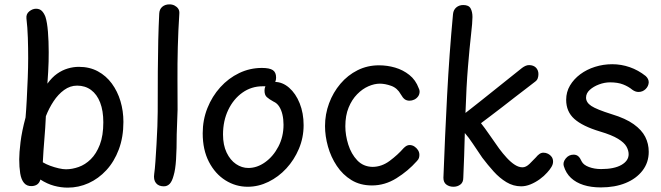

<svg xmlns="http://www.w3.org/2000/svg" viewBox="-20 -845 3027 879"><path d="M101 -761Q99 -781 114 -793Q129 -805 145 -805Q161 -805 171 -795.5Q181 -786 188 -768Q196 -743 199.5 -699.5Q203 -656 203 -606Q203 -585 202.5 -562.5Q202 -540 200.5 -515.5Q199 -491 197 -462Q218 -491 241.5 -507.5Q265 -524 290.5 -531.5Q316 -539 341 -539Q390 -539 428 -518.5Q466 -498 492 -462.5Q518 -427 531.5 -382Q545 -337 545 -287Q545 -217 524 -161Q503 -105 467 -66Q431 -27 385.5 -6.5Q340 14 290 14Q259 14 227.5 5.5Q196 -3 165 -23Q161 -9 151.5 -1.5Q142 6 126 7Q103 8 90 -7.5Q77 -23 72.5 -51.5Q68 -80 68 -116Q68 -145 74 -194.5Q80 -244 97 -307Q100 -341 102.5 -389Q105 -437 107 -487.5Q109 -538 109 -579Q109 -624 107.5 -671.5Q106 -719 101 -761ZM176 -102Q191 -93 210 -86Q229 -79 248.5 -74.5Q268 -70 282 -70Q310 -70 340 -80.5Q370 -91 395.5 -116Q421 -141 437 -182.5Q453 -224 453 -285Q453 -338 438.5 -375.5Q424 -413 397 -433Q370 -453 333 -453Q301 -453 273.5 -433Q246 -413 225 -381Q204 -349 190 -313Q189 -286 187 -259Q185 -232 183 -206Q181 -180 179 -154Q177 -128 176 -102Z M709 -783Q710 -803 723 -814Q736 -825 756 -825Q769 -825 779.5 -819.5Q790 -814 796 -805Q802 -796 801 -783Q796 -706 794 -629Q792 -552 792.5 -479.5Q793 -407 793 -343L789 -230Q789 -162 786 -115Q783 -68 775 -42Q768 -15 757 -3.5Q746 8 730 8Q706 8 694 -7Q682 -22 686 -49Q689 -69 691.5 -105Q694 -141 696.5 -184Q699 -227 700.5 -266.5Q702 -306 702 -333Q702 -438 702.5 -517Q703 -596 704.5 -660Q706 -724 709 -783Z M1114 10Q1059 10 1012 -19.5Q965 -49 936.5 -104Q908 -159 908 -235Q908 -296 929.5 -350Q951 -404 988.5 -445.5Q1026 -487 1075 -510.5Q1124 -534 1179 -534Q1214 -534 1229 -524Q1244 -514 1244 -490Q1244 -471 1233 -459.5Q1222 -448 1205 -449Q1198 -450 1193 -450Q1188 -450 1182 -450Q1131 -450 1090 -421Q1049 -392 1025 -342Q1001 -292 1001 -229Q1001 -181 1017.5 -146.5Q1034 -112 1060.5 -94Q1087 -76 1117 -76Q1157 -76 1194 -102.5Q1231 -129 1254.5 -174Q1278 -219 1278 -274Q1278 -299 1273 -320.5Q1268 -342 1258 -357.5Q1248 -373 1232 -380Q1212 -391 1201.5 -400.5Q1191 -410 1191 -430Q1191 -450 1203.5 -460Q1216 -470 1237 -470Q1273 -470 1303.5 -443.5Q1334 -417 1352 -372Q1370 -327 1370 -272Q1370 -215 1348.5 -164Q1327 -113 1291 -74Q1255 -35 1209 -12.5Q1163 10 1114 10Z M1683 4Q1629 4 1589 -20.5Q1549 -45 1522 -85.5Q1495 -126 1481.5 -174Q1468 -222 1468 -268Q1468 -322 1486.5 -372Q1505 -422 1538.5 -461.5Q1572 -501 1617 -523.5Q1662 -546 1715 -546Q1753 -546 1789 -535.5Q1825 -525 1854 -502Q1883 -479 1897 -441Q1899 -437 1900 -433.5Q1901 -430 1901 -426Q1901 -413 1894 -403.5Q1887 -394 1876.5 -389Q1866 -384 1855 -384Q1842 -384 1833 -390.5Q1824 -397 1815 -413Q1799 -442 1771 -452Q1743 -462 1719 -462Q1694 -462 1666.5 -450Q1639 -438 1615 -413.5Q1591 -389 1576 -352.5Q1561 -316 1561 -267Q1561 -226 1574.5 -183Q1588 -140 1615.5 -111Q1643 -82 1685 -81Q1727 -81 1764 -108.5Q1801 -136 1828 -167Q1835 -174 1841.5 -177.5Q1848 -181 1855 -181Q1867 -181 1877 -174.5Q1887 -168 1893.5 -158Q1900 -148 1900 -136Q1900 -129 1898 -122Q1896 -115 1888 -107Q1848 -62 1795 -29Q1742 4 1683 4Z M2054 -781Q2056 -800 2069 -811Q2082 -822 2101 -822Q2126 -822 2134.5 -806.5Q2143 -791 2143 -767Q2143 -743 2136.5 -686.5Q2130 -630 2122.5 -540.5Q2115 -451 2111 -328Q2112 -329 2131.5 -344Q2151 -359 2181 -383Q2211 -407 2245.5 -434.5Q2280 -462 2313 -488.5Q2346 -515 2370 -534Q2378 -540 2386 -543.5Q2394 -547 2402 -547Q2412 -547 2420 -544Q2428 -541 2433.5 -535.5Q2439 -530 2442 -522.5Q2445 -515 2445 -506Q2445 -496 2442 -487Q2439 -478 2431 -472Q2416 -460 2391.5 -441.5Q2367 -423 2338 -400.5Q2309 -378 2279.5 -355Q2250 -332 2224.5 -313Q2199 -294 2182 -281Q2198 -261 2220.5 -228.5Q2243 -196 2265 -165Q2282 -142 2300.5 -122Q2319 -102 2337 -90.5Q2355 -79 2372 -79Q2388 -79 2404.5 -95Q2421 -111 2433 -124Q2441 -134 2449.5 -140Q2458 -146 2468 -146Q2479 -146 2489 -141Q2499 -136 2505.5 -127Q2512 -118 2512 -105Q2512 -93 2504.5 -80.5Q2497 -68 2485 -55Q2471 -39 2451 -24.5Q2431 -10 2409 -1Q2387 8 2366 8Q2330 8 2298.5 -11Q2267 -30 2240 -60Q2213 -90 2188 -123Q2164 -158 2144.5 -187.5Q2125 -217 2108 -236Q2107 -183 2105 -132.5Q2103 -82 2101 -31Q2101 -10 2087.5 0Q2074 10 2056 10Q2037 10 2023.5 0Q2010 -10 2010 -31Q2017 -220 2027 -410Q2037 -600 2054 -781Z M2936 -497Q2950 -484 2950 -468Q2949 -450 2935.5 -437Q2922 -424 2903 -424Q2896 -424 2889 -426.5Q2882 -429 2875 -434Q2857 -449 2832.5 -458.5Q2808 -468 2773 -468Q2748 -468 2722.5 -458.5Q2697 -449 2680 -433.5Q2663 -418 2663 -398Q2663 -376 2687 -360Q2711 -344 2781 -322Q2844 -303 2881 -276.5Q2918 -250 2934 -218.5Q2950 -187 2950 -150Q2950 -101 2921.5 -64Q2893 -27 2844 -7Q2795 13 2731 13Q2686 13 2651.5 2Q2617 -9 2594 -30.5Q2571 -52 2561 -85Q2556 -102 2570 -119.5Q2584 -137 2606 -137Q2619 -137 2627.5 -129.5Q2636 -122 2643 -106Q2651 -90 2676 -80.5Q2701 -71 2732 -71Q2792 -71 2825 -90Q2858 -109 2858 -139Q2858 -156 2848 -174Q2838 -192 2809.5 -209.5Q2781 -227 2727 -243Q2647 -267 2609.5 -300.5Q2572 -334 2572 -388Q2572 -424 2589.5 -453.5Q2607 -483 2636.5 -505Q2666 -527 2704 -539Q2742 -551 2783 -551Q2824 -551 2863 -537.5Q2902 -524 2936 -497Z"/></svg>

Font: Playpen Sans
Style: Regular
Weight: 400
Designer: Laura Meseguer, Veronika Burian, José Scaglione, Kostas Bartsokas, Vera Evstafieva, Tom Grace, Yorlmar Campos
Foundry: TypeTogether
Version: Version 2.000